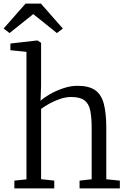

<svg xmlns="http://www.w3.org/2000/svg" viewBox="-32 -1043 712 1063"><path d="M114.5 -50V-756L25.5 -765V-802L173.5 -819H175.5L195.5 -806V-568L192.5 -485Q211 -502.5 244.8 -521.8Q278.5 -541 318.8 -554.5Q359 -568 396.5 -568Q460 -568 494.8 -543.8Q529.5 -519.5 543 -467.5Q556.5 -415.5 556.5 -333V-50.5L631.5 -43V0H408.5V-43L475.5 -50.5V-334Q475.5 -392.5 467.8 -430.8Q460 -469 435.5 -487.5Q411 -506 361.5 -506Q333.5 -506 303 -496Q272.5 -486 244.2 -470.8Q216 -455.5 195.5 -440V-51L268.5 -43V0H47.5V-43ZM21 -860 -12 -885 109.5 -1023H194.5L316 -885L283 -860L152 -965Z"/></svg>

Font: Merriweather Light 18pt Light
Style: Regular
Weight: 300
Version: Version 2.100